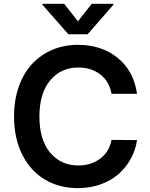

<svg xmlns="http://www.w3.org/2000/svg" viewBox="-20 -971 783 1001"><path d="M314.5 -951.2 386.2 -859.9 458.5 -951.2H570.8V-945.8L437 -792.5H336.4L201.7 -945.8V-951.2ZM694.3 -481.9H561.5Q550.3 -545.9 503.2 -582.5Q456.1 -619.1 388.7 -619.1Q297.4 -619.1 241.5 -551.8Q185.5 -484.4 185.5 -363.8Q185.5 -241.7 241.5 -175Q297.4 -108.4 388.2 -108.4Q454.6 -108.4 502 -143.6Q549.3 -178.7 561.5 -241.7L694.3 -240.7Q687 -188.5 661.9 -143.1Q636.7 -97.7 597.9 -63.5Q559.1 -29.3 504.4 -9.8Q449.7 9.8 386.2 9.8Q290 9.8 215.1 -34.2Q140.1 -78.1 96.7 -163.6Q53.2 -249 53.2 -363.8Q53.2 -450.2 78.6 -521Q104 -591.8 148.4 -638.9Q192.9 -686 253.9 -711.7Q314.9 -737.3 386.2 -737.3Q509.3 -737.3 593.5 -669.2Q677.7 -601.1 694.3 -481.9Z"/></svg>

Font: Interop SemBd
Style: Regular
Weight: 600
Designer: Rasmus Andersson, Google, Jang Haemin
Foundry: jhaemin
Version: Version 1.007